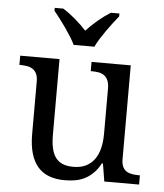

<svg xmlns="http://www.w3.org/2000/svg" viewBox="-54 -814 744 872"><g transform="rotate(5 317.5 -378.0)"><path d="M526.9 -108.9Q526.9 -86.9 533.4 -73.5Q540 -60.1 551.3 -53.2Q562.5 -46.4 577.4 -44.2Q592.3 -42 608.9 -42H611.8V0H453.1L439.9 -81.1H435.1Q419.9 -52.7 401.6 -35.2Q383.3 -17.6 362.8 -7.6Q342.3 2.4 319.8 6.1Q297.4 9.8 272.9 9.8Q233.4 9.8 202.6 -1.5Q171.9 -12.7 150.9 -36.6Q129.9 -60.5 118.9 -97.7Q107.9 -134.8 107.9 -186V-425.8Q107.9 -447.8 101.3 -461.2Q94.7 -474.6 83.5 -481.9Q72.3 -489.3 57.4 -491.7Q42.5 -494.1 25.9 -494.1H22.9V-536.1H202.1V-190.9Q202.1 -158.2 207.3 -132.8Q212.4 -107.4 224.4 -89.8Q236.3 -72.3 256.6 -63.2Q276.9 -54.2 307.1 -54.2Q340.3 -54.2 364 -65.9Q387.7 -77.6 403.1 -98.9Q418.5 -120.1 425.8 -149.9Q433.1 -179.7 433.1 -215.8V-421.9Q433.1 -445.3 426.5 -459.7Q419.9 -474.1 408.9 -481.7Q397.9 -489.3 383.1 -491.7Q368.2 -494.1 351.1 -494.1H348.1V-536.1H526.9ZM160.2 -766.1H199.2Q213.4 -757.3 227.8 -746.6Q242.2 -735.8 256.1 -723.9Q270 -711.9 283 -699.5Q295.9 -687 307.1 -674.8Q318.4 -687 331.3 -699.5Q344.2 -711.9 358.4 -723.9Q372.6 -735.8 387.2 -746.6Q401.9 -757.3 416 -766.1H455.1V-752.9Q443.4 -738.8 429.2 -720.2Q415 -701.7 401.1 -681.9Q387.2 -662.1 375 -642.6Q362.8 -623 355 -606H260.3Q252.4 -623 240.2 -642.6Q228 -662.1 214.1 -681.9Q200.2 -701.7 186 -720.2Q171.9 -738.8 160.2 -752.9Z"/></g></svg>

Font: Droid Serif
Style: Regular
Weight: 400
Designer: Monotype Design team
Foundry: Monotype Imaging Inc.
Version: Version 1.03